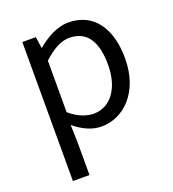

<svg xmlns="http://www.w3.org/2000/svg" viewBox="-141 -665 903 1002"><g transform="rotate(-20 310.0 -164.0)"><path d="M92 229H184V45L181 -50C230 -9 282 13 331 13C455 13 567 -94 567 -280C567 -448 491 -557 351 -557C288 -557 227 -521 178 -480H176L167 -543H92ZM316 -64C280 -64 232 -78 184 -120V-406C236 -454 283 -480 328 -480C432 -480 472 -400 472 -279C472 -145 406 -64 316 -64Z"/></g></svg>

Font: Noto Sans Mono CJK HK
Style: Regular
Weight: 400
Designer: Ryoko NISHIZUKA 西塚涼子 (kana, bopomofo & ideographs); Paul D. Hunt (Latin, Greek & Cyrillic); Sandoll Communications 산돌커뮤니
Foundry: Adobe
Version: Version 2.004;hotconv 1.0.118;makeotfexe 2.5.65603